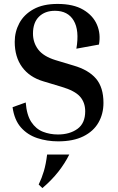

<svg xmlns="http://www.w3.org/2000/svg" viewBox="-20 -710 602 978"><path d="M275 -25Q335 -25 374.5 -53.5Q414 -82 414 -143Q414 -188 387.5 -218Q361 -248 293 -268L200 -296Q130 -317 92.5 -368.5Q55 -420 55 -497Q55 -548 78.5 -592Q102 -636 150.5 -663Q199 -690 273 -690Q354 -690 404 -660.5Q454 -631 474 -584Q494 -537 484 -483L369 -462Q385 -555 355.5 -605Q326 -655 260 -655Q209 -655 178.5 -625Q148 -595 148 -539Q148 -493 174.5 -458Q201 -423 262 -404L355 -376Q431 -354 469 -309.5Q507 -265 507 -186Q507 -130 481.5 -85.5Q456 -41 404.5 -15.5Q353 10 276 10Q220 10 170 -6.5Q120 -23 86.5 -61Q53 -99 44 -164L111 -188Q116 -124 139.5 -88.5Q163 -53 198.5 -39Q234 -25 275 -25ZM196 248 177 230Q193 197 203.5 161.5Q214 126 220 77H333Q310 123 276.5 165.5Q243 208 196 248Z"/></svg>

Font: Inria Serif
Style: Bold
Weight: 700
Designer: Black Foundry Team
Foundry: Black Foundry
Version: Version 1.000; ttfautohint (v1.8.3)